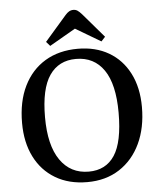

<svg xmlns="http://www.w3.org/2000/svg" viewBox="-62 -993 887 1060"><g transform="rotate(-5 381.5 -463.0)"><path d="M379 14Q277 14 202.5 -30.5Q128 -75 88 -155Q48 -235 48 -342Q48 -461 90 -546.5Q132 -632 208.5 -678Q285 -724 390 -724Q488 -724 561 -681.5Q634 -639 674.5 -560Q715 -481 715 -373Q715 -258 674 -171Q633 -84 557.5 -35Q482 14 379 14ZM392 -43Q487 -43 535.5 -117Q584 -191 584 -353Q584 -511 529.5 -590Q475 -669 375 -669Q279 -669 228 -594.5Q177 -520 177 -363Q177 -207 234 -125Q291 -43 392 -43ZM240 -753 219 -777 339 -915Q349 -927 360 -933.5Q371 -940 384 -940Q397 -940 407 -933.5Q417 -927 432 -910L546 -777L524 -753L384 -836Z"/></g></svg>

Font: Literata 36pt Medium
Style: Regular
Weight: 500
Designer: Latin by Veronika Burian and Jose Scaglione. Greek by Irene Vlachou. Cyrillic by Vera Evstafieva.
Foundry: TypeTogether
Version: Version 3.002